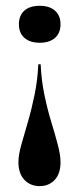

<svg xmlns="http://www.w3.org/2000/svg" viewBox="-20 -449 273 662"><path d="M116.9 192.7Q84.7 192.7 64.1 171Q43.5 149.2 43.5 109.7Q43.5 86.3 53.2 51.2Q62.9 16.1 75.8 -27.4Q88.7 -71 99.2 -122.2Q109.7 -173.4 112.1 -227.4H120.2Q122.6 -172.6 133.1 -122.2Q143.5 -71.8 156.9 -28.2Q170.2 15.3 179.4 50.4Q188.7 85.5 188.7 109.7Q188.7 150 168.5 171.4Q148.4 192.7 116.9 192.7ZM116.9 -301.6Q83.1 -301.6 64.1 -318.5Q45.2 -335.5 45.2 -365.3Q45.2 -395.2 63.7 -412.1Q82.3 -429 116.9 -429Q150.8 -429 169.8 -412.1Q188.7 -395.2 188.7 -365.3Q188.7 -335.5 169.8 -318.5Q150.8 -301.6 116.9 -301.6Z"/></svg>

Font: Playfair 144pt SemiCondensed ExtraBold
Style: Regular
Weight: 800
Width: 4
Designer: Claus Eggers Sørensen
Foundry: Claus Eggers Sørensen
Version: Version 2.203